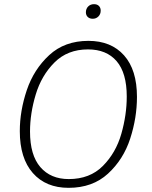

<svg xmlns="http://www.w3.org/2000/svg" viewBox="-20 -890 729 921"><path d="M637 -425Q637 -325 604.5 -225Q572 -125 498 -57Q424 11 309 11Q200 11 137.5 -60Q75 -131 75 -261Q75 -358 108.5 -457.5Q142 -557 216 -625.5Q290 -694 404 -694Q513 -694 575 -624.5Q637 -555 637 -425ZM124 -259Q124 -146 173.5 -88.5Q223 -31 310 -31Q411 -31 473.5 -94Q536 -157 562 -248Q588 -339 588 -427Q588 -540 539.5 -596.5Q491 -653 402 -653Q304 -653 241.5 -590.5Q179 -528 151.5 -437Q124 -346 124 -259ZM392 -831Q392 -848 403 -859Q414 -870 431 -870Q446 -870 454.5 -861.5Q463 -853 463 -839Q463 -822 452 -811Q441 -800 425 -800Q410 -800 401 -808.5Q392 -817 392 -831Z"/></svg>

Font: Fira Sans ExtraLight
Style: Italic
Weight: 275
Italic angle: -8°
Designer: Carrois Corporate & Edenspiekermann AG
Foundry: Carrois Corporate GbR & Edenspiekermann AG
Version: Version 4.203